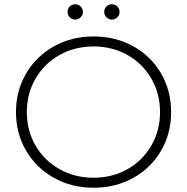

<svg xmlns="http://www.w3.org/2000/svg" viewBox="-20 -876 878 901"><path d="M55 -350Q55 -450 102.5 -531Q150 -612 233 -658.5Q316 -705 419 -705Q522 -705 605 -659Q688 -613 735.5 -532Q783 -451 783 -350Q783 -249 735.5 -168Q688 -87 605 -41Q522 5 419 5Q316 5 233 -41.5Q150 -88 102.5 -169Q55 -250 55 -350ZM731 -350Q731 -437 690 -507.5Q649 -578 578 -618Q507 -658 419 -658Q331 -658 259.5 -618Q188 -578 147 -507.5Q106 -437 106 -350Q106 -263 147 -192.5Q188 -122 259.5 -82Q331 -42 419 -42Q507 -42 578 -82Q649 -122 690 -192.5Q731 -263 731 -350ZM469 -820Q469 -835 479.5 -845.5Q490 -856 505 -856Q520 -856 530.5 -846Q541 -836 541 -820Q541 -805 530.5 -794.5Q520 -784 505 -784Q491 -784 480 -794.5Q469 -805 469 -820ZM297 -820Q297 -836 307.5 -846Q318 -856 333 -856Q348 -856 358.5 -845.5Q369 -835 369 -820Q369 -805 358 -794.5Q347 -784 333 -784Q318 -784 307.5 -794.5Q297 -805 297 -820Z"/></svg>

Font: Goldbeck Next Light
Style: Regular
Weight: 300
Designer: Julieta Ulanovsky
Foundry: Julieta Ulanovsky
Version: Version 7.200